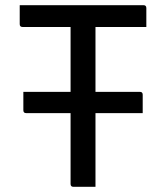

<svg xmlns="http://www.w3.org/2000/svg" viewBox="-20 -720 640 740"><path d="M348 0H263Q252 0 252 -11V-284H81Q70 -284 70 -295V-366H252V-616H67Q56 -616 56 -627V-700H533Q544 -700 544 -689V-616H348V-366H519Q530 -366 530 -355V-284H348Z"/></svg>

Font: Recursive Mn Lnr St
Style: Regular
Weight: 400
Monospace: yes
Version: Version 1.079;hotconv 1.0.112;makeotfexe 2.5.65598; ttfautoh